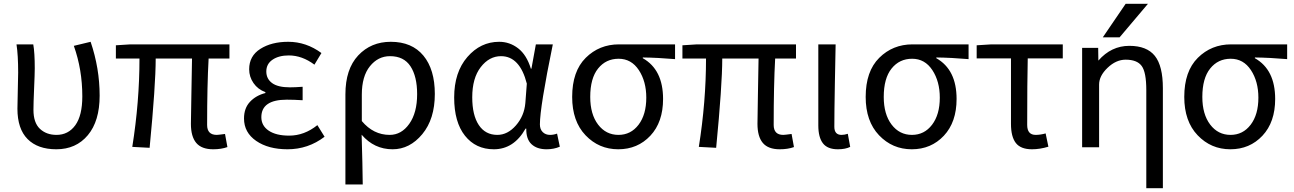

<svg xmlns="http://www.w3.org/2000/svg" viewBox="-20 -778 6852 1017"><path d="M278.3 12.7Q179.7 12.7 126 -41.5Q72.3 -95.7 72.3 -202.1Q72.3 -234.4 74.2 -297.9Q76.2 -361.3 76.2 -393.6Q76.2 -486.3 67.4 -543H156.2Q164.1 -499 164.1 -416Q164.1 -386.7 160.6 -308.6Q157.2 -230.5 157.2 -196.3Q157.2 -127.9 191.4 -95.7Q225.6 -63.5 279.3 -63.5Q341.8 -63.5 378.9 -114.7Q416 -166 416 -267.6Q416 -409.2 371.1 -535.2L460 -556.6Q507.8 -416 507.8 -271.5Q507.8 -136.7 445.3 -62Q382.8 12.7 278.3 12.7Z M1109.4 12.7Q1047.9 12.7 1019.5 -21Q991.2 -54.7 991.2 -122.1Q991.2 -148.4 993.7 -276.4Q996.1 -404.3 997.1 -467.8H804.7Q804.7 -328.1 772.5 4.9L680.7 0Q718.8 -239.3 718.8 -467.8H593.8V-538.1L670.9 -543H1195.3V-467.8H1085Q1077.1 -326.2 1077.1 -116.2Q1077.1 -63.5 1127.9 -63.5Q1135.7 -63.5 1171.9 -68.4L1184.6 1Q1152.3 12.7 1109.4 12.7Z M1502.9 12.7Q1401.4 12.7 1336.9 -31.7Q1272.5 -76.2 1272.5 -150.4Q1272.5 -205.1 1304.2 -238.8Q1335.9 -272.5 1385.7 -285.2V-290Q1345.7 -304.7 1322.8 -337.9Q1299.8 -371.1 1299.8 -411.1Q1299.8 -481.4 1358.9 -519Q1418 -556.6 1506.8 -556.6Q1601.6 -556.6 1682.6 -497.1L1645.5 -435.5Q1580.1 -484.4 1509.8 -484.4Q1457 -484.4 1423.8 -461.9Q1390.6 -439.5 1390.6 -399.4Q1390.6 -360.4 1421.4 -337.9Q1452.1 -315.4 1515.6 -315.4Q1543.9 -315.4 1583 -318.4V-247.1Q1536.1 -250 1499 -250Q1364.3 -250 1364.3 -157.2Q1364.3 -112.3 1403.3 -85.9Q1442.4 -59.6 1511.7 -59.6Q1591.8 -59.6 1661.1 -115.2L1699.2 -53.7Q1612.3 12.7 1502.9 12.7Z M1809.6 199.2V-278.3Q1809.6 -412.1 1877.4 -484.4Q1945.3 -556.6 2049.8 -556.6Q2162.1 -556.6 2222.7 -483.4Q2283.2 -410.2 2283.2 -280.3Q2283.2 -147.5 2216.8 -67.4Q2150.4 12.7 2059.6 12.7Q1961.9 12.7 1895.5 -64.5Q1900.4 95.7 1901.4 199.2ZM2043.9 -63.5Q2106.4 -63.5 2147.9 -122.1Q2189.5 -180.7 2189.5 -279.3Q2189.5 -373 2154.3 -426.8Q2119.1 -480.5 2045.9 -480.5Q1982.4 -480.5 1939.5 -427.2Q1896.5 -374 1896.5 -276.4V-136.7Q1958 -63.5 2043.9 -63.5Z M2595.7 12.7Q2500 12.7 2442.9 -59.1Q2385.7 -130.9 2385.7 -261.7Q2385.7 -395.5 2455.6 -476.1Q2525.4 -556.6 2624 -556.6Q2679.7 -556.6 2724.6 -522Q2769.5 -487.3 2792 -414.1H2794.9L2818.4 -543H2908.2Q2839.8 -210 2839.8 -119.1Q2839.8 -92.8 2855 -78.1Q2870.1 -63.5 2893.6 -63.5Q2912.1 -63.5 2930.7 -70.3L2945.3 -1Q2914.1 12.7 2875 12.7Q2824.2 12.7 2795.4 -14.2Q2766.6 -41 2767.6 -96.7H2763.7Q2702.1 12.7 2595.7 12.7ZM2614.3 -63.5Q2668.9 -63.5 2712.9 -113.8Q2756.8 -164.1 2762.7 -232.4L2770.5 -335Q2733.4 -480.5 2633.8 -480.5Q2571.3 -480.5 2526.4 -422.4Q2481.4 -364.3 2481.4 -262.7Q2481.4 -168 2516.1 -115.7Q2550.8 -63.5 2614.3 -63.5Z M3010.7 -264.6Q3010.7 -400.4 3082.5 -471.7Q3154.3 -543 3258.8 -543H3555.7V-464.8Q3462.9 -472.7 3384.8 -473.6V-469.7Q3492.2 -409.2 3492.2 -253.9Q3492.2 -130.9 3424.8 -59.1Q3357.4 12.7 3254.9 12.7Q3152.3 12.7 3081.5 -61.5Q3010.7 -135.7 3010.7 -264.6ZM3255.9 -63.5Q3321.3 -63.5 3362.3 -117.2Q3403.3 -170.9 3403.3 -260.7Q3403.3 -346.7 3363.8 -406.7Q3324.2 -466.8 3256.8 -466.8Q3189.5 -466.8 3147.9 -415Q3106.4 -363.3 3106.4 -264.6Q3106.4 -172.9 3147.9 -118.2Q3189.5 -63.5 3255.9 -63.5Z M4110.4 12.7Q4048.8 12.7 4020.5 -21Q3992.2 -54.7 3992.2 -122.1Q3992.2 -148.4 3994.6 -276.4Q3997.1 -404.3 3998 -467.8H3805.7Q3805.7 -328.1 3773.4 4.9L3681.6 0Q3719.7 -239.3 3719.7 -467.8H3594.7V-538.1L3671.9 -543H4196.3V-467.8H4085.9Q4078.1 -326.2 4078.1 -116.2Q4078.1 -63.5 4128.9 -63.5Q4136.7 -63.5 4172.9 -68.4L4185.5 1Q4153.3 12.7 4110.4 12.7Z M4418 12.7Q4363.3 12.7 4338.9 -19Q4314.5 -50.8 4314.5 -113.3V-543H4406.2Q4405.3 -501 4402.3 -341.8Q4399.4 -182.6 4399.4 -106.4Q4399.4 -63.5 4437.5 -63.5Q4453.1 -63.5 4470.7 -69.3L4483.4 0Q4458 12.7 4418 12.7Z M4565.4 -264.6Q4565.4 -400.4 4637.2 -471.7Q4709 -543 4813.5 -543H5110.4V-464.8Q5017.6 -472.7 4939.5 -473.6V-469.7Q5046.9 -409.2 5046.9 -253.9Q5046.9 -130.9 4979.5 -59.1Q4912.1 12.7 4809.6 12.7Q4707 12.7 4636.2 -61.5Q4565.4 -135.7 4565.4 -264.6ZM4810.5 -63.5Q4876 -63.5 4917 -117.2Q4958 -170.9 4958 -260.7Q4958 -346.7 4918.5 -406.7Q4878.9 -466.8 4811.5 -466.8Q4744.1 -466.8 4702.6 -415Q4661.1 -363.3 4661.1 -264.6Q4661.1 -172.9 4702.6 -118.2Q4744.1 -63.5 4810.5 -63.5Z M5446.3 12.7Q5386.7 12.7 5360.8 -20.5Q5335 -53.7 5335 -122.1V-468.8H5153.3V-538.1L5231.4 -543H5609.4V-468.8H5423.8Q5420.9 -345.7 5420.9 -116.2Q5420.9 -63.5 5465.8 -63.5Q5490.2 -63.5 5518.6 -71.3L5533.2 -1Q5488.3 12.7 5446.3 12.7Z M5942.4 -757.8H6060.5L5910.2 -580.1H5821.3ZM5961.9 -535.2Q6054.7 -535.2 6097.2 -481.9Q6139.6 -428.7 6139.6 -310.5V218.8H6051.8V-300.8Q6051.8 -395.5 6027.3 -428.7Q6002.9 -461.9 5942.4 -461.9Q5891.6 -461.9 5846.7 -418.9Q5801.8 -376 5801.8 -330.1V2H5711.9V-524.4H5796.9L5797.9 -457Q5866.2 -535.2 5961.9 -535.2Z M6252.9 -264.6Q6252.9 -400.4 6324.7 -471.7Q6396.5 -543 6501 -543H6797.9V-464.8Q6705.1 -472.7 6627 -473.6V-469.7Q6734.4 -409.2 6734.4 -253.9Q6734.4 -130.9 6667 -59.1Q6599.6 12.7 6497.1 12.7Q6394.5 12.7 6323.7 -61.5Q6252.9 -135.7 6252.9 -264.6ZM6498 -63.5Q6563.5 -63.5 6604.5 -117.2Q6645.5 -170.9 6645.5 -260.7Q6645.5 -346.7 6606 -406.7Q6566.4 -466.8 6499 -466.8Q6431.6 -466.8 6390.1 -415Q6348.6 -363.3 6348.6 -264.6Q6348.6 -172.9 6390.1 -118.2Q6431.6 -63.5 6498 -63.5Z"/></svg>

Font: Gen Shin Gothic Regular
Style: Regular
Weight: 400
Designer: [Source Han Sans]
Ryoko NISHIZUKA  (kana & ideographs); Paul D. Hunt (Latin, Greek & Cyrillic); Wenlong ZHANG  (bopomofo
Version: Version 1.002.20150607